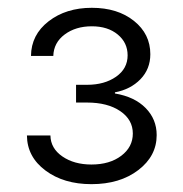

<svg xmlns="http://www.w3.org/2000/svg" viewBox="-20 -825 463 487"><path d="M211.9 -357.9Q141.6 -357.9 95.2 -392.6Q48.8 -427.2 48.3 -481.4H107.9Q108.4 -448.7 138.2 -428.2Q168 -407.7 211.9 -407.7Q258.3 -407.7 287.6 -429.9Q316.9 -452.1 316.9 -486.3Q316.9 -521.5 284.9 -543.2Q252.9 -564.9 200.7 -564.9H172.9V-609.9H200.7Q245.1 -609.9 274.4 -630.4Q303.7 -650.9 303.7 -684.6Q303.7 -716.8 278.6 -737.5Q253.4 -758.3 212.9 -758.3Q171.9 -758.3 144 -737.5Q116.2 -716.8 115.2 -683.1H58.6Q59.1 -736.8 103.3 -771Q147.5 -805.2 212.9 -805.2Q278.3 -805.2 319.8 -772Q361.3 -738.8 361.3 -687.5Q361.3 -649.9 336.2 -624Q311 -598.1 271.5 -590.8V-587.9Q321.3 -579.6 349.4 -551Q377.4 -522.5 377.4 -482.4Q377.4 -429.2 330.8 -393.6Q284.2 -357.9 211.9 -357.9Z"/></svg>

Font: Interop Light
Style: Regular
Weight: 300
Designer: Rasmus Andersson, Google, Jang Haemin
Foundry: jhaemin
Version: Version 1.007